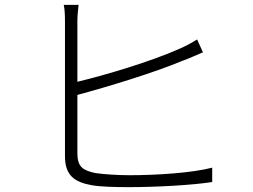

<svg xmlns="http://www.w3.org/2000/svg" viewBox="-20 -779 1040 789"><path d="M303 -759H242C246 -741 247 -716 247 -691C247 -643 247 -223 247 -137C247 -59 285 -31 356 -18C397 -11 456 -10 512 -10C620 -10 770 -18 852 -31V-90C768 -68 620 -59 513 -59C461 -59 404 -63 371 -68C321 -79 298 -93 298 -149V-389C418 -421 613 -480 732 -530C761 -540 791 -555 814 -564L790 -617C768 -603 742 -589 714 -577C601 -527 416 -471 298 -443V-691C298 -718 301 -739 303 -759Z"/></svg>

Font: Noto Sans HK Light
Style: Regular
Weight: 300
Designer: Ryoko NISHIZUKA 西塚涼子 (kana, bopomofo & ideographs); Paul D. Hunt (Latin, Greek & Cyrillic); Sandoll Communications 산돌커뮤니
Foundry: Adobe
Version: Version 2.004;hotconv 1.0.118;makeotfexe 2.5.65603